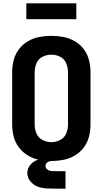

<svg xmlns="http://www.w3.org/2000/svg" viewBox="-20 -958 616 1152"><path d="M288 8Q325 8 361 1Q397 -6 429 -25Q461 -44 483 -73.5Q505 -103 514 -138.5Q523 -174 523 -210V-525Q523 -561 514 -597Q505 -633 483 -662.5Q461 -692 429 -710.5Q397 -729 361 -736Q325 -743 288 -743Q252 -743 215.5 -736Q179 -729 147.5 -710.5Q116 -692 93.5 -662.5Q71 -633 62 -597Q53 -561 53 -525V-210Q53 -174 62 -138.5Q71 -103 93.5 -73.5Q116 -44 147.5 -25Q179 -6 215.5 1Q252 8 288 8ZM288 -105Q261 -105 235.5 -118Q210 -131 199 -157Q188 -183 188 -210V-525Q188 -552 199 -578.5Q210 -605 235.5 -617.5Q261 -630 288 -630Q316 -630 341 -617.5Q366 -605 377 -578.5Q388 -552 388 -525V-210Q388 -183 377 -157Q366 -131 341 -118Q316 -105 288 -105ZM311 174H312Q312 174 312 174Q312 174 312 174H373V69H313Q312 69 311.5 69Q311 69 310 69Q298 69 286 68Q274 67 263.5 58.5Q253 50 253 38Q253 25 264 16.5Q275 8 288 8V-11Q264 -11 240.5 -8Q217 -5 195 5.5Q173 16 158.5 36Q144 56 144 80Q144 107 161.5 129Q179 151 204.5 161Q230 171 257 172.5Q284 174 311 174ZM138 -843H438V-938H138Z"/></svg>

Font: Iosevka Sparkle Extrabold
Style: Regular
Weight: 800
Designer: Belleve Invis
Foundry: Belleve Invis
Version: Version 4.5.0; ttfautohint (v1.8.3)